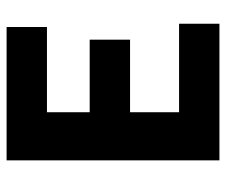

<svg xmlns="http://www.w3.org/2000/svg" viewBox="-72 -620 692 588"><g transform="rotate(-90 274.0 -326.0)"><path d="M76.9 0V-651.8H485.3V-528.2H224.3V-397.3H446.5V-273.7H224.3V-123.6H495.3V0Z"/></g></svg>

Font: SourceSans3VF
Style: Regular
Weight: 200
Designer: Paul D. Hunt
Foundry: Adobe
Version: Version 3.052;hotconv 1.1.0;makeotfexe 2.6.0